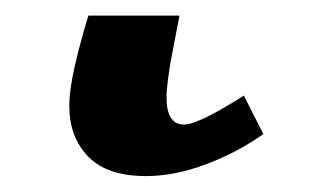

<svg xmlns="http://www.w3.org/2000/svg" viewBox="-20 -61 398 246"><path d="M93.3 -41H210Q208 -30.3 204.3 -11.7Q200.7 6.8 198.7 17.8Q196.8 28.8 195.1 41.7Q193.4 54.7 193.4 64Q193.4 98.6 215.8 98.6Q233.9 98.6 292.5 61.5L317.4 110.8Q284.2 134.3 244.1 149.4Q204.1 164.6 167 164.6Q117.2 164.6 93 139.6Q68.8 114.7 68.8 74.7Q68.8 64 70.6 51.5Q72.3 39.1 75.7 24.2Q79.1 9.3 81.3 1Q83.5 -7.3 88.1 -23.7Q92.8 -40 93.3 -41Z"/></svg>

Font: Flanker
Style: Bold Italic
Weight: 700
Italic angle: -12°
Designer: Flanker
Version: Version 2.000